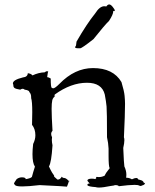

<svg xmlns="http://www.w3.org/2000/svg" viewBox="-20 -838 698 863"><path d="M425 5Q443 5 477 -2Q495 -4 496 -6Q512 -6 514 -1Q561 -7 585 -7L600 -6Q609 -2 613 -2Q616 -2 617 -4Q632 -7 632 -16V-17Q622 -11 622 -10V-9L628 -11Q626 -24 615.5 -27.5Q605 -31 602 -31Q599 -38 592 -38Q585 -38 573 -32Q561 -39 550 -39H547Q548 -45 548 -52Q548 -71 539 -90Q537 -101 534 -173Q539 -195 539 -208Q539 -216 537 -221Q542 -325 542 -371Q542 -386 540 -407.5Q538 -429 526 -469Q489 -532 398 -532Q316 -532 247 -461Q227 -441 219 -441Q217 -441 212.5 -443.5Q208 -446 208 -485Q198 -491 194 -491H192Q195 -516 197 -516Q198 -516 198 -515Q195 -518 191 -518Q187 -518 181 -513Q153 -512 126 -499Q120 -507 105 -509Q104 -492 83 -490Q38 -479 38 -463Q38 -459 41 -456L45 -457Q45 -458 40 -459V-454Q40 -446 46 -442Q52 -438 71 -435Q77 -439 82 -439Q87 -439 91 -435Q112 -432 112 -424Q120 -416 120 -401V-397Q125 -383 125 -334L124 -277Q139 -258 139 -230Q139 -211 129 -191Q126 -165 126 -145Q126 -105 137 -89Q128 -61 124 -45Q123 -37 92 -32Q96 -32 96 -34Q96 -36 89 -40L79 -41Q66 -41 55 -33Q43 -17 43 -12Q43 -9 47 -8Q48 0 80 0Q107 0 158 -6Q281 0 281 1L287 -15Q290 -26 291 -26Q292 -26 292 -22Q277 -38 269 -38Q261 -38 258 -44Q250 -31 241 -31H238Q222 -44 222 -48Q222 -49 224 -49Q215 -57 200 -90Q211 -107 216 -185Q213 -198 213 -210L214 -221Q210 -229 210 -236Q210 -244 216 -250Q212 -315 212 -349Q212 -374 215 -387.5Q218 -401 233 -409Q228 -405 226 -405Q225 -405 225 -407L226 -413Q299 -466 371 -466Q438 -466 451 -413Q457 -381 459 -359.5Q461 -338 461 -221Q467 -195 468 -170V-139Q468 -90 473 -82Q454 -59 451 -49Q439 -42 423 -42L415 -43Q412 -43 412 -40L413 -36L412 -37Q411 -37 409 -33Q400 -35 393 -35Q373 -35 373 -26V-25Q384 -11 387 -11L386 -13H383Q373 -13 373 -8V-5Q379 1 410 3Q415 5 425 5ZM331 -621Q333 -621 340.5 -621Q348 -621 400 -662Q451 -726 470 -744Q489 -773 489 -787V-789L493 -788Q496 -788 496 -791Q496 -795 487 -806.5Q478 -818 471 -818Q464 -818 458 -809Q454 -810 449 -810Q428 -810 408 -778Q370 -731 324 -651Q322 -630 319.5 -629Q317 -628 317 -627Q317 -621 331 -621Z"/></svg>

Font: Xiaobo Songti 小帛宋体
Style: Regular
Weight: 400
Version: Version 1.501;March 17, 2024;FontCreator 14.0.0.2814 64-bit